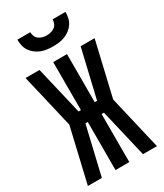

<svg xmlns="http://www.w3.org/2000/svg" viewBox="-233 -1043 965 1132"><g transform="rotate(-30 250.0 -477.5)"><path d="M15 0 101 -368 15 -735H110L187 -408H203V-735H297V-408H313L390 -735H485L399 -367L485 0H390L313 -327H297V0H203V-327H187L110 0ZM250 -815Q230 -815 209.5 -817.5Q189 -820 170 -827.5Q151 -835 134.5 -847.5Q118 -860 106.5 -877Q95 -894 90.5 -914.5Q86 -935 86 -955H174Q174 -941 179.5 -927.5Q185 -914 196.5 -905.5Q208 -897 222 -893.5Q236 -890 250 -890Q264 -890 278 -893.5Q292 -897 303.5 -905.5Q315 -914 320.5 -927.5Q326 -941 326 -955H414Q414 -935 409.5 -914.5Q405 -894 393.5 -877Q382 -860 365.5 -847.5Q349 -835 330 -827.5Q311 -820 290.5 -817.5Q270 -815 250 -815Z"/></g></svg>

Font: Iosevka SS18
Style: Bold
Weight: 700
Monospace: yes
Designer: Belleve Invis
Foundry: Belleve Invis
Version: Version 25.1.1; ttfautohint (v1.8.4)